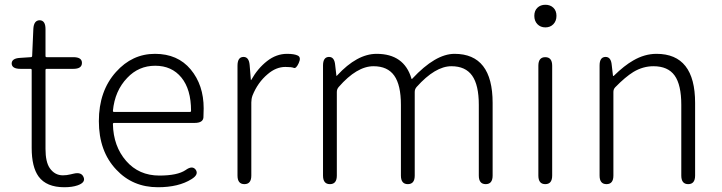

<svg xmlns="http://www.w3.org/2000/svg" viewBox="-20 -773 3030 806"><path d="M250 13Q175 13 142 -32Q113 -72 113 -152V-479Q113 -484 108 -484H66Q30 -484 29 -506Q29 -528 64 -530L109 -533Q115 -533 115 -539L120 -652Q122 -688 147 -688Q171 -687 171 -651V-538Q171 -533 176 -533H288Q324 -533 324 -509Q324 -484 288 -484H176Q171 -484 171 -479V-148Q171 -93 189 -67Q210 -37 244 -37Q260 -37 276 -41L289 -44Q322 -52 331 -29Q340 -7 306 5Q283 13 250 13Z M643 13Q537 13 468 -61Q395 -138 395 -264.5Q395 -391 467 -471Q535 -547 630.5 -547Q726 -547 780.5 -481.5Q835 -416 835 -318Q835 -299 834 -280Q832 -257 797 -257H459Q454 -257 454 -252Q456 -159 509.5 -97.5Q563 -36 649 -36Q725 -36 759 -59Q788 -80 802 -60Q815 -40 784 -21Q730 13 643 13ZM454 -308Q454 -303 459 -303H777Q782 -303 782 -308Q782 -398 741.5 -447.5Q701 -497 631.5 -497Q562 -497 514 -446Q462 -392 454 -308Z M1006 0Q977 0 977 -36V-497Q977 -533 1001 -534Q1025 -535 1028 -500L1033 -439Q1033 -434 1035 -438Q1062 -486 1101 -516.5Q1140 -547 1185 -547Q1216 -547 1230.5 -539.5Q1245 -532 1234 -508Q1223 -484 1213.5 -488Q1204 -492 1178 -492Q1139 -492 1104 -462Q1062 -427 1040 -372Q1035 -358 1035 -343V-36Q1035 0 1006 0Z M1365 0Q1336 0 1336 -36V-498Q1336 -533 1360 -534Q1384 -535 1387 -500L1392 -457Q1392 -452 1395 -456Q1479 -547 1561 -547Q1676 -547 1707 -444Q1708 -439 1711 -443Q1808 -547 1888 -547Q2048 -547 2048 -341V-36Q2048 0 2019 0Q1990 0 1990 -36V-333Q1990 -416 1962 -455.5Q1934 -495 1875 -495Q1807 -495 1729 -408Q1721 -399 1721 -387V-36Q1721 0 1692 0Q1663 0 1663 -36V-333Q1663 -416 1635 -455.5Q1607 -495 1548 -495Q1478 -495 1402 -408Q1394 -399 1394 -387V-36Q1394 0 1365 0Z M2269 0Q2240 0 2240 -36V-497Q2240 -533 2269 -533Q2298 -533 2298 -497V-36Q2298 0 2269 0ZM2269.5 -658Q2249 -658 2236 -671.5Q2223 -685 2223 -706.5Q2223 -728 2236 -740.5Q2249 -753 2269.5 -753Q2290 -753 2303 -740.5Q2316 -728 2316 -706.5Q2316 -685 2303 -671.5Q2290 -658 2269.5 -658Z M2526 0Q2497 0 2497 -36V-498Q2497 -533 2521 -534Q2545 -535 2548 -500L2553 -457Q2553 -452 2557 -455Q2601 -498 2638 -519Q2686 -547 2736 -547Q2898 -547 2898 -341V-36Q2898 0 2869 0Q2840 0 2840 -36V-333Q2840 -417 2812 -456Q2784 -495 2723 -495Q2679 -495 2639 -471Q2605 -450 2563 -407Q2555 -399 2555 -387V-36Q2555 0 2526 0Z"/></svg>

Font: Resource Han Rounded CN Light
Style: Regular
Weight: 300
Designer: Cyano Hao (round all glyphs); Ryoko NISHIZUKA 西塚涼子 (kana, bopomofo & ideographs); Paul D. Hunt (Latin, Greek & Cyrillic)
Foundry: Cyano Hao
Version: 0.990